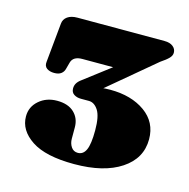

<svg xmlns="http://www.w3.org/2000/svg" viewBox="-67 -766 505 512"><g transform="rotate(15 185.0 -510.0)"><path d="M185 -521.5 172.5 -530.5Q182.5 -533.5 194.2 -535.2Q206 -537 221.5 -537Q280 -537 317.8 -510Q355.5 -483 355.5 -436Q355.5 -383 308.2 -351.8Q261 -320.5 179 -320.5Q100.5 -320.5 61.5 -346.2Q22.5 -372 22.5 -410.5Q22.5 -437 42.8 -454.5Q63 -472 92.5 -472Q123 -472 139.5 -456.2Q156 -440.5 156 -415.5V-384.5Q156 -371.5 162.5 -361.8Q169 -352 181 -352Q196 -352 203.2 -368Q210.5 -384 210.5 -422Q210.5 -460.5 199.8 -477Q189 -493.5 174 -493.5H152Q140.5 -493.5 132.5 -498.8Q124.5 -504 124.5 -515Q124.5 -523 128.5 -529.5Q132.5 -536 141 -542L261 -633.5L266 -597H128Q103 -597 98 -579L93 -560.5Q91 -552 84.2 -546.8Q77.5 -541.5 65 -541.5Q52.5 -541.5 44.5 -547.2Q36.5 -553 38 -565L48.5 -673Q49.5 -685.5 59.8 -692.8Q70 -700 87 -700H327.5Q342.5 -700 351 -693.2Q359.5 -686.5 359.5 -676Q359.5 -668 352.5 -660.8Q345.5 -653.5 330.5 -643.5Z"/></g></svg>

Font: Fraunces
Style: Regular
Weight: 900
Version: Version 1.000;[b76b70a41]